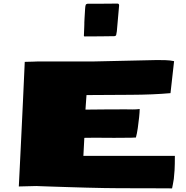

<svg xmlns="http://www.w3.org/2000/svg" viewBox="-20 -1044 1040 1076"><path d="M944.3 11.7Q886.2 11.2 840.6 11.2Q794.9 11.2 749 11Q703.1 10.7 643.6 10.7Q609.9 10.7 563.2 9.8Q516.6 8.8 464.6 7.6Q412.6 6.3 363 4.6Q313.5 2.9 272.7 1.7Q231.9 0.5 207.8 -0.5Q183.6 -1.5 183.6 -1.5L85.4 1Q85.4 1 86.9 -28.1Q88.4 -57.1 90.8 -106Q93.3 -154.8 96.2 -216.1Q99.1 -277.3 102.3 -343Q105.5 -408.7 108.4 -470.5Q111.3 -532.2 113.5 -582.5Q115.7 -632.8 117.2 -663.8Q118.7 -694.8 118.7 -697.3Q134.8 -697.8 144 -698Q153.3 -698.2 164.1 -698.5Q174.8 -698.7 195.3 -699.7H509.3L859.9 -707.5Q882.8 -707.5 908.2 -706.8Q933.6 -706.1 955.6 -701.2L935.5 -522Q836.9 -513.2 713.6 -512.7Q590.3 -512.2 464.8 -511.2Q462.9 -495.6 462.2 -475.6Q461.4 -455.6 459 -429.7Q522.9 -430.7 582.5 -430.9Q642.1 -431.2 686.5 -431.2Q695.3 -431.2 704.6 -430.9Q713.9 -430.7 723.6 -430.7Q733.4 -430.7 743.2 -431.2Q752.9 -431.6 762.7 -433.1V-429.2Q762.7 -417 759.8 -387.7Q756.8 -358.4 752.2 -326.4Q747.6 -294.4 741.7 -273.4Q740.2 -272.9 715.3 -272.2Q690.4 -271.5 620.1 -271.5Q603 -271.5 582.8 -271.7Q562.5 -272 539.1 -272Q517.6 -272 496.1 -272Q474.6 -272 452.6 -271.5L447.3 -170.4H960Q960 -120.6 958.3 -90.1Q956.5 -59.6 954.1 -41.5Q951.7 -23.4 949 -11.7Q946.3 0 944.3 11.7ZM455.1 -839.8Q450.2 -839.8 450.2 -842.8V-844.7Q451.7 -879.4 452.1 -892.6Q452.6 -905.8 452.6 -909.4Q452.6 -913.1 452.6 -917.7Q452.6 -922.4 453.6 -938.7Q454.6 -955.1 457 -995.1Q458 -1010.3 460.2 -1016.1Q462.4 -1022 470.2 -1022.9Q510.7 -1022.9 554.9 -1023.2Q599.1 -1023.4 638.2 -1023.9Q647.5 -1023.9 647.5 -1013.2L634.8 -868.7Q632.8 -853.5 631.1 -847.9Q629.4 -842.3 621.1 -841.3Q582 -840.8 540.8 -840.3Q499.5 -839.8 455.1 -839.8Z"/></svg>

Font: Seymour One
Style: Regular
Weight: 400
Designer: Vernon Adams
Foundry: Vernon Adams
Version: Version 1.100; ttfautohint (v1.8.4.7-5d5b);gftools[0.9.33]